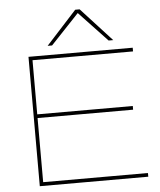

<svg xmlns="http://www.w3.org/2000/svg" viewBox="-61 -983 862 1035"><g transform="rotate(-5 370.0 -465.5)"><path d="M112 0V-700H676V-680H132V-387H649V-367H132V-20H699V0ZM220 -750 385 -931H409L575 -750H550L397 -912L244 -750Z"/></g></svg>

Font: Georama Extended Thin
Style: Regular
Weight: 100
Width: 7
Designer: Jean-Baptiste Levee
Foundry: Production Type
Version: Version 1.000